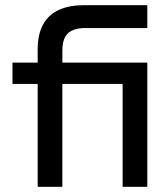

<svg xmlns="http://www.w3.org/2000/svg" viewBox="-20 -719 647 739"><path d="M125 0V-396H28V-478H125V-528Q125 -588 146.5 -626Q168 -664 208 -681.5Q248 -699 301 -699H547V-611H305Q283 -611 263 -604Q243 -597 231.5 -578Q220 -559 220 -523V-478H547V0H452V-396H220V0Z"/></svg>

Font: Syne Med Modified
Style: Regular
Weight: 500
Designer: Lucas Descroix
Foundry: Bonjour Monde
Version: Version 2.200